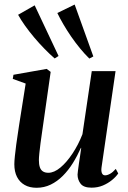

<svg xmlns="http://www.w3.org/2000/svg" viewBox="-20 -834 576 864"><path d="M144.5 11Q113 11 90.8 -1.8Q68.5 -14.5 56.5 -38Q44.5 -61.5 44.5 -95Q44.5 -108.5 47 -132.5Q49.5 -156.5 53.2 -184.2Q57 -212 60.8 -236.2Q64.5 -260.5 66.5 -274.5L95.5 -458L37.5 -479L40.5 -497.5L190 -524L208 -510.5L175 -279Q172.5 -261 169 -237Q165.5 -213 162.2 -188.5Q159 -164 157 -144Q155 -124 155 -114Q155 -94.5 159.2 -81.8Q163.5 -69 173 -62.8Q182.5 -56.5 197.5 -56.5Q223.5 -56.5 251.8 -80Q280 -103.5 306.2 -143Q332.5 -182.5 351 -230L393 -514H500L437 -81.5Q434.5 -64 438.8 -54.5Q443 -45 453 -45Q463 -45 475.5 -52Q488 -59 501 -74L512 -53.5Q502 -38.5 484 -23.8Q466 -9 442.8 0.8Q419.5 10.5 392 10.5Q356.5 10.5 342.8 -7.2Q329 -25 329 -48.5Q329 -52.5 330.8 -66.2Q332.5 -80 335.2 -98.5Q338 -117 340.8 -135.8Q343.5 -154.5 345.5 -168.5H344Q328 -132.5 307.8 -100Q287.5 -67.5 262.5 -42.5Q237.5 -17.5 208 -3.2Q178.5 11 144.5 11ZM226 -571Q204.5 -589.5 180.8 -613.8Q157 -638 134.2 -665Q111.5 -692 92.8 -718.2Q74 -744.5 61.5 -767.5L136 -810L243.5 -582ZM382 -570.5Q361.5 -590.5 340.5 -616Q319.5 -641.5 300.2 -669.5Q281 -697.5 265 -725Q249 -752.5 238 -775.5L316 -813.5L400 -580Z"/></svg>

Font: Merriweather 120pt Medium
Style: Italic
Weight: 500
Italic angle: -7.8°
Version: Version 2.101